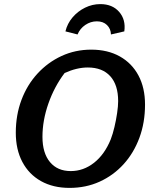

<svg xmlns="http://www.w3.org/2000/svg" viewBox="-20 -905 751 936"><path d="M319 11Q239 11 180 -22Q121 -55 89 -115.5Q57 -176 57 -258Q57 -344 84.5 -417.5Q112 -491 162.5 -546Q213 -601 280 -632Q347 -663 425 -663Q505 -663 564 -630Q623 -597 655 -537Q687 -477 687 -395Q687 -307 659.5 -233Q632 -159 582.5 -104.5Q533 -50 466 -19.5Q399 11 319 11ZM325 -71Q387 -71 438.5 -111.5Q490 -152 520 -226Q530 -252 538 -286Q546 -320 551 -354Q556 -388 556 -412Q556 -491 517.5 -533.5Q479 -576 408 -576Q354 -576 295 -549Q245 -483 216 -400.5Q187 -318 187 -238Q187 -159 223.5 -115Q260 -71 325 -71ZM469 -885Q528 -885 561 -847Q594 -809 586 -752L521 -737Q520 -765 501.5 -783Q483 -801 452 -801Q422 -801 396 -783.5Q370 -766 358 -737L299 -752Q308 -790 333.5 -820Q359 -850 394.5 -867.5Q430 -885 469 -885Z"/></svg>

Font: Piazzolla SemiBold
Style: Italic
Weight: 600
Italic angle: -11.3°
Designer: Juan Pablo del Peral
Foundry: Huerta Tipografica
Version: Version 1.330